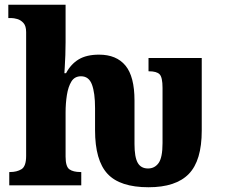

<svg xmlns="http://www.w3.org/2000/svg" viewBox="-20 -780 945 808"><path d="M605 8Q485 8 432.5 -48.5Q380 -105 380 -232V-325Q380 -389 367 -424Q354 -459 321 -459Q294 -459 280.5 -437Q267 -415 261.5 -380Q256 -345 256 -306V-121Q256 -79 272 -67.5Q288 -56 319 -56H322V0H19V-56H22Q51 -56 70.5 -68Q90 -80 90 -124V-645Q90 -671 78.5 -683.5Q67 -696 52.5 -700Q38 -704 28 -704H15V-760H256V-602Q256 -577 255 -548Q254 -519 252.5 -497.5Q251 -476 251 -472H258Q278 -510 311 -530Q344 -550 397 -550Q470 -550 508 -504Q546 -458 546 -357V-174Q546 -119 559.5 -95Q573 -71 603 -71Q631 -71 647.5 -94Q664 -117 664 -178V-410Q664 -455 651.5 -467.5Q639 -480 607 -480H605V-536H829V-230Q829 -104 774.5 -48Q720 8 605 8Z"/></svg>

Font: Noto Serif SemiCondensed ExtraBold
Style: Regular
Weight: 800
Width: 4
Designer: Monotype Design Team
Foundry: Monotype Imaging Inc.
Version: Version 2.015